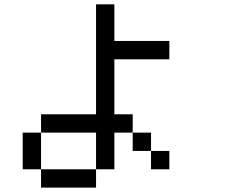

<svg xmlns="http://www.w3.org/2000/svg" viewBox="-20 -853 1040 873"><path d="M750 -166.7V-83.3H666.7V-166.7ZM750 -583.3H500V-333.3H583.3V-250H500V-83.3H416.7V-250H166.7V-333.3H416.7V-833.3H500V-666.7H750ZM166.7 -83.3H83.3V-250H166.7ZM166.7 0V-83.3H416.7V0ZM666.7 -166.7H583.3V-250H666.7Z"/></svg>

Font: GalmuriMono11 Regular
Style: Regular
Weight: 400
Designer: Lee Minseo (quiple)
Version: Version 2.399;hotconv 1.1.1;makeotfexe 2.6.0 DEVELOPMENT